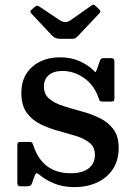

<svg xmlns="http://www.w3.org/2000/svg" viewBox="-20 -775 566 809"><path d="M395.5 -362Q376.5 -417 334 -446.5Q291.5 -476 243 -476Q205 -476 185 -458Q165 -440 165 -411Q165 -378 187.5 -359Q210 -340 246 -328.5Q282 -317 322.2 -306.2Q362.5 -295.5 398.2 -278.5Q434 -261.5 457 -231.8Q480 -202 480 -152.5Q480 -98.5 455 -61.5Q430 -24.5 387.8 -5.5Q345.5 13.5 294.5 13.5Q245.5 13.5 207.8 -2.2Q170 -18 146.5 -38.5Q139 -45 134.5 -45Q130 -45 126.5 -35.5L114.5 -2Q110 10 95.5 10H65.5Q53 10 53 -4V-161.5Q53 -170.5 55.5 -173.8Q58 -177 66.5 -177H103.5Q112.5 -177 115.2 -173.5Q118 -170 120 -163.5Q158.5 -45 278 -45Q327.5 -45 353.8 -65.8Q380 -86.5 380 -122.5Q380 -155 357.5 -173.2Q335 -191.5 299.8 -202.2Q264.5 -213 225 -223.8Q185.5 -234.5 150 -252Q114.5 -269.5 92.2 -300.5Q70 -331.5 70 -383.5Q70 -431.5 91.5 -464.8Q113 -498 149.8 -515.8Q186.5 -533.5 231.5 -533.5Q280.5 -533.5 316 -517Q351.5 -500.5 372 -480.5Q379.5 -472.5 381.5 -471Q383.5 -469.5 388 -482L401 -519Q403.5 -525.5 406.8 -527.8Q410 -530 419.5 -530H449Q462 -530 462 -516V-360Q462 -352 459 -349.5Q456 -347 447.5 -347H412.5Q402 -347 400 -350.8Q398 -354.5 395.5 -362ZM198.5 -626 114.5 -715.5Q108.5 -721.5 107.8 -725.2Q107 -729 113.5 -734.5L126.5 -746Q134 -752 137.5 -751.2Q141 -750.5 149.5 -745L230 -691Q244 -682 254.8 -681.8Q265.5 -681.5 279 -691L364.5 -751Q372 -756.5 375.8 -755Q379.5 -753.5 386 -747L395 -738.5Q402 -732 402.8 -728.2Q403.5 -724.5 397.5 -717.5L308 -623Q302.5 -617.5 298.5 -614.5Q294.5 -611.5 283 -611.5H235.5Q221 -611.5 213.2 -615.2Q205.5 -619 198.5 -626Z"/></svg>

Font: Besley* Medium
Style: Regular
Weight: 500
Designer: Owen Earl
Foundry: indestructible type*
Version: Version 3.000; ttfautohint (v1.8.3)